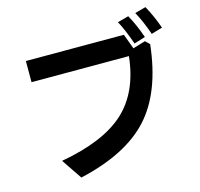

<svg xmlns="http://www.w3.org/2000/svg" viewBox="-128 -1008 1256 1207"><g transform="rotate(-15 500.0 -404.5)"><path d="M107.4 -599.6V-737.3H745.1Q751 -722.7 781.2 -639.6L862.3 -664.1L889.6 -637.7Q856.4 -333 708.5 -170.9Q560.5 -8.8 254.9 60.5L165 -72.3Q445.3 -122.1 581.1 -246.1Q716.8 -370.1 741.2 -599.6ZM729.5 -823.2 801.8 -842.8Q837.9 -779.3 869.1 -689.5L795.9 -667Q760.7 -767.6 729.5 -823.2ZM849.6 -850.6 920.9 -870.1Q959 -801.8 988.3 -718.8L916 -697.3Q883.8 -790 849.6 -850.6Z"/></g></svg>

Font: GenEi M Gothic v2 Bold
Style: Regular
Weight: 700
Version: Version 2.0